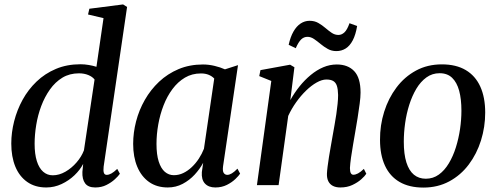

<svg xmlns="http://www.w3.org/2000/svg" viewBox="-20 -837 2247 868"><path d="M448.5 -83.5Q446.5 -65.5 449.5 -56Q452.5 -46.5 462.5 -46.5Q472.5 -46.5 484 -53Q495.5 -59.5 510 -73.5L522 -51.5Q515 -41 499.2 -26.5Q483.5 -12 461.2 -0.8Q439 10.5 410.5 10.5Q378.5 10.5 364.8 -8.2Q351 -27 352.5 -60L356 -96Q342 -69 316.8 -44.8Q291.5 -20.5 258.5 -5Q225.5 10.5 189 10.5Q138.5 10.5 103 -14.5Q67.5 -39.5 49.2 -84Q31 -128.5 31 -188Q31 -238 44 -289Q57 -340 82.2 -386Q107.5 -432 145.2 -468.2Q183 -504.5 232.8 -525.5Q282.5 -546.5 344 -546.5Q362.5 -546.5 381.5 -543.2Q400.5 -540 416 -535L448 -755L378 -771.5L384 -797.5L536.5 -817L554.5 -805.5ZM407.5 -477.5Q398 -490 379.2 -497.8Q360.5 -505.5 337 -505.5Q294.5 -505.5 262 -485.8Q229.5 -466 205.8 -432.5Q182 -399 166.5 -357.8Q151 -316.5 143.8 -272.2Q136.5 -228 136.5 -187.5Q136.5 -140.5 146.5 -108.8Q156.5 -77 175 -60.8Q193.5 -44.5 218.5 -44.5Q247.5 -44.5 275.8 -60.8Q304 -77 326.2 -102.8Q348.5 -128.5 359.5 -157.5Z M988.5 -86Q985.5 -63.5 991.5 -55Q997.5 -46.5 1007.5 -46.5Q1017 -46.5 1028.2 -53.2Q1039.5 -60 1053.5 -74.5L1065.5 -52Q1060 -43 1044.5 -28Q1029 -13 1005.8 -1.2Q982.5 10.5 953.5 10.5Q923 10.5 906.5 -7.2Q890 -25 892.5 -59L898.5 -101Q883.5 -73 860 -47.5Q836.5 -22 805.8 -5.8Q775 10.5 738.5 10.5Q689 10.5 654 -14.2Q619 -39 600.5 -83.2Q582 -127.5 582 -186.5Q582 -237 595.2 -288.2Q608.5 -339.5 634.8 -385.5Q661 -431.5 699.2 -467.5Q737.5 -503.5 787.2 -524.5Q837 -545.5 897.5 -545.5Q923.5 -545.5 949.8 -539.2Q976 -533 997 -523.5L1056 -542.5ZM948.5 -482Q938.5 -492.5 923.5 -498.8Q908.5 -505 888.5 -505Q848 -505 816 -486Q784 -467 759.8 -434.5Q735.5 -402 719.5 -360.8Q703.5 -319.5 695.5 -274.5Q687.5 -229.5 687.5 -186.5Q687.5 -138 697.5 -106.8Q707.5 -75.5 725.2 -60.2Q743 -45 766 -45Q788.5 -45 808.8 -54.8Q829 -64.5 847 -81.5Q865 -98.5 879 -120Q893 -141.5 902 -164.5Z M1292.5 -384.5Q1311 -417.5 1334.2 -446.5Q1357.5 -475.5 1384.8 -498Q1412 -520.5 1441.5 -533Q1471 -545.5 1502.5 -545.5Q1553 -545.5 1581.5 -515.2Q1610 -485 1610 -418.5Q1610 -398 1606 -368Q1602 -338 1596.8 -304.8Q1591.5 -271.5 1586 -240.5Q1581.5 -212.5 1576 -182Q1570.5 -151.5 1566.8 -124Q1563 -96.5 1562 -77.5Q1562 -61.5 1566 -54.2Q1570 -47 1577.5 -47Q1587 -47 1598.5 -53Q1610 -59 1625 -73.5L1636 -51.5Q1629.5 -41 1613.2 -26.5Q1597 -12 1573.2 -0.8Q1549.5 10.5 1518.5 10.5Q1499 10.5 1485.2 3.5Q1471.5 -3.5 1464.5 -17.2Q1457.5 -31 1458 -51.5Q1458.5 -64.5 1461 -84Q1463.5 -103.5 1467.2 -127.2Q1471 -151 1475.5 -176Q1480 -201 1484 -224.5Q1488 -248 1492.5 -272.5Q1497 -297 1500.5 -321.2Q1504 -345.5 1506.2 -367.5Q1508.5 -389.5 1508.5 -407.5Q1508 -433.5 1503 -448.8Q1498 -464 1486.5 -470.8Q1475 -477.5 1455.5 -477.5Q1435.5 -477.5 1411.5 -464Q1387.5 -450.5 1363.8 -427.5Q1340 -404.5 1319 -375Q1298 -345.5 1283 -313L1239.5 0H1141.5L1206.5 -471L1152 -493L1157.5 -520L1291.5 -544.5L1311 -533ZM1285 -634.5Q1293 -670.5 1306.8 -694.5Q1320.5 -718.5 1339.2 -730.8Q1358 -743 1379.5 -743Q1402 -743 1419 -733.2Q1436 -723.5 1450.5 -711Q1465 -698.5 1479.2 -688.8Q1493.5 -679 1510 -679Q1524.5 -679 1537 -690.5Q1549.5 -702 1560 -732L1594.5 -719.5Q1588 -680 1574.8 -654.8Q1561.5 -629.5 1542.8 -617.8Q1524 -606 1500.5 -606Q1479 -606 1461.8 -615.8Q1444.5 -625.5 1429.2 -638.2Q1414 -651 1399.5 -660.8Q1385 -670.5 1370 -670.5Q1353.5 -670.5 1341.2 -658.5Q1329 -646.5 1317 -619Z M1977.5 -546Q2042 -546 2085.5 -520.2Q2129 -494.5 2151.2 -445.8Q2173.5 -397 2173.5 -328Q2173.5 -263 2154.5 -202.2Q2135.5 -141.5 2099.2 -93.2Q2063 -45 2011 -17Q1959 11 1894 11Q1830 11 1786.2 -14.5Q1742.5 -40 1720.2 -88.5Q1698 -137 1698 -204.5Q1697.5 -270.5 1716.8 -331.8Q1736 -393 1772.5 -441.5Q1809 -490 1860.8 -518Q1912.5 -546 1977.5 -546ZM1967.5 -506Q1934 -506 1907.8 -487Q1881.5 -468 1862.2 -435.8Q1843 -403.5 1830.2 -363.2Q1817.5 -323 1811.5 -280Q1805.5 -237 1805.5 -196.5Q1805.5 -140 1817.2 -102.8Q1829 -65.5 1851.2 -47.2Q1873.5 -29 1905 -29Q1938 -29 1964 -47.8Q1990 -66.5 2009.2 -98.8Q2028.5 -131 2041 -171Q2053.5 -211 2059.8 -253.8Q2066 -296.5 2066 -336.5Q2066 -389 2055.8 -426.8Q2045.5 -464.5 2024 -485.2Q2002.5 -506 1967.5 -506Z"/></svg>

Font: Merriweather 72pt
Style: Italic
Weight: 400
Italic angle: -7.8°
Version: Version 2.101